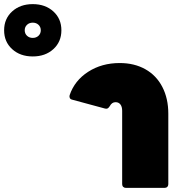

<svg xmlns="http://www.w3.org/2000/svg" viewBox="-323 -912 891 932"><path d="M-303 -765Q-303 -821 -264 -856.5Q-225 -892 -164 -892Q-103 -892 -64 -856.5Q-25 -821 -25 -765Q-25 -709 -64 -673.5Q-103 -638 -164 -638Q-225 -638 -264 -673.5Q-303 -709 -303 -765ZM-125 -765Q-125 -781 -136 -791.5Q-147 -802 -164 -802Q-181 -802 -192 -791.5Q-203 -781 -203 -765Q-203 -749 -192 -738.5Q-181 -728 -164 -728Q-147 -728 -136 -738.5Q-125 -749 -125 -765ZM288 0Q280 0 275 -5Q270 -10 270 -18V-374Q270 -394 261.5 -405Q253 -416 238 -416Q220 -416 210 -397Q205 -389 200 -386Q195 -383 187 -385L28 -428Q19 -430 16 -436Q13 -442 15 -450Q39 -521 105 -563.5Q171 -606 258 -606Q329 -606 382.5 -576Q436 -546 465 -490Q494 -434 494 -360V-18Q494 -10 489 -5Q484 0 476 0Z"/></svg>

Font: LINE Seed Sans TH App Heavy
Style: Regular
Weight: 900
Designer: Dalton Maag Ltd | Thai characters by Cadson Demak Co.,Ltd.
Foundry: Dalton Maag Ltd
Version: Version 1.003